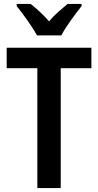

<svg xmlns="http://www.w3.org/2000/svg" viewBox="-20 -957 500 977"><path d="M168 -777H292C315 -821 364 -887 395 -926V-937H324C294 -911 261 -887 230 -848C199 -884 163 -916 136 -937H65V-926C98 -885 146 -819 168 -777ZM289 0V-610H445V-714H14V-610H170V0Z"/></svg>

Font: Noto Sans Telugu Condensed SemiBold
Style: Regular
Weight: 600
Width: 3
Designer: Jelle Bosma - Monotype Design Team
Foundry: Monotype Imaging Inc.
Version: Version 2.005